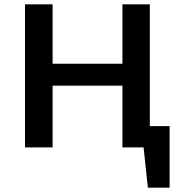

<svg xmlns="http://www.w3.org/2000/svg" viewBox="-20 -678 844 883"><path d="M615 0V-98H760L699 0ZM660 185 630 -98H760V185ZM543 0V-658H669V0ZM95 0V-658H222V0ZM134 -284V-385H630V-284Z"/></svg>

Font: Ysabeau Office
Style: Bold
Weight: 700
Designer: Christian Thalmann (Catharsis Fonts)
Version: Version 2.001;gftools[0.9.30]; featfreeze: tnum,lnum,ss02